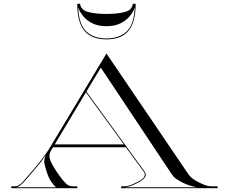

<svg xmlns="http://www.w3.org/2000/svg" viewBox="-20 -999 1200 1019"><path d="M405 -979Q409 -946 447.5 -935.5Q486 -925 545 -925Q604.5 -925 643 -935.5Q681.5 -946 685 -979H700Q700 -881 662 -835.5Q624 -790 545 -790Q466.5 -790 428.2 -835.5Q390 -881 390 -979ZM395 -959Q399 -868.5 438.2 -831.8Q477.5 -795 545 -795Q612.5 -795 652 -831.8Q691.5 -868.5 695 -959Q687.5 -937 669.2 -914Q651 -891 620.2 -875.5Q589.5 -860 545 -860Q500.5 -860 469.8 -875.5Q439 -891 420.8 -914Q402.5 -937 395 -959ZM40 -10H60Q81 -10 104.8 -38Q128.5 -66 156.5 -98Q184.5 -130 206.5 -159.8Q228.5 -189.5 236.5 -202L545 -715L976 -80Q987 -63.5 996.5 -55.5Q1006 -47.5 1020 -39.5Q1036 -30.5 1059 -20.2Q1082 -10 1106 -10H1135V0H623V-10H635Q659 -10 682 -20.2Q705 -30.5 721 -39.5Q760.5 -62.5 743.5 -86.5L648 -217.5H261.5L250 -198.5Q236 -175.5 247 -148.5Q258 -121.5 276.5 -94Q297 -63.5 312.2 -44.5Q327.5 -25.5 340.5 -17Q344.5 -14.5 350.8 -12.2Q357 -10 368 -10H390V0H40ZM515 -640 438.5 -513 746 -90.5Q759 -72.5 750 -59.2Q741 -46 720.5 -34Q704.5 -25 686.8 -17Q669 -9 645 -5H1026Q1002 -9 979 -17.2Q956 -25.5 940 -34.5Q926 -42.5 914 -50.5Q902 -58.5 891 -75ZM270.5 -232.5H637.5L436 -509ZM223 -176Q215 -164.5 202.8 -147.2Q190.5 -130 162.5 -98Q144 -76.5 126.2 -55Q108.5 -33.5 92.5 -19.2Q76.5 -5 62.5 -5H278Q267 -13 252.5 -33.8Q238 -54.5 227 -89.5Q218 -118 215.2 -133.8Q212.5 -149.5 223 -176Z"/></svg>

Font: Engraving Unshaded CC
Style: Bold
Weight: 700
Designer: indestructible type*
Foundry: Cowboy Collective
Version: Version 1.000